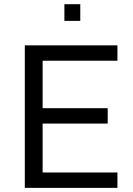

<svg xmlns="http://www.w3.org/2000/svg" viewBox="-20 -907 643 927"><path d="M99.8 0V-688H547V-613.8H185.8V-384.6H500V-310.4H185.8V-74.2H547V0ZM290.9 -806.2V-886.7H367.6V-806.2Z"/></svg>

Font: Saira Thin
Style: Regular
Weight: 100
Designer: Hector Gatti with collaboration of the Omnibus-Type team
Foundry: Omnibus-Type
Version: Version 1.101